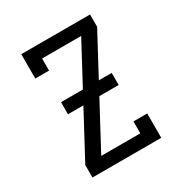

<svg xmlns="http://www.w3.org/2000/svg" viewBox="-171 -863 942 991"><g transform="rotate(-30 300.0 -367.5)"><path d="M95 0V-74L410 -662H177V-590H95V-735H505V-662L190 -74H423V-145H505V0ZM149 -346V-418H451V-346Z"/></g></svg>

Font: Iosevka Slab Extended
Style: Regular
Weight: 400
Width: 7
Monospace: yes
Designer: Belleve Invis
Foundry: Belleve Invis
Version: Version 11.1.1; ttfautohint (v1.8.3)